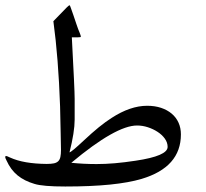

<svg xmlns="http://www.w3.org/2000/svg" viewBox="-20 -756 779 727"><path d="M665 -247.1Q665 -123 516.1 -78.6Q468.8 -64.5 397 -57.1Q325.2 -49.8 227.1 -49.8Q142.1 -49.8 110.8 -59.6Q72.3 -70.8 46.4 -92Q20.5 -113.3 4.9 -147.9Q2.4 -153.3 1.2 -155.8Q0 -158.2 0 -160.6Q0 -165.5 2.4 -165.5Q5.9 -165.5 17.6 -159.7Q44.4 -147.5 78.9 -141.6Q113.3 -135.7 156.7 -135.3Q173.8 -135.3 184.1 -137.5Q194.3 -139.6 200.4 -145.5Q206.5 -151.4 208.7 -161.9Q210.9 -172.4 210.9 -188Q210.9 -211.9 209.7 -252.7Q208.5 -293.5 207.5 -353Q201.2 -535.6 182.1 -675.8L233.4 -728.5Q240.2 -735.4 243.7 -736.3Q244.6 -736.3 248.5 -725.3Q252.4 -714.4 258.1 -698Q263.7 -681.6 269.8 -663.3Q275.9 -645 282.2 -630.4Q286.1 -621.1 286.1 -616.7Q286.1 -615.7 282.7 -615.2Q279.3 -614.7 274.4 -614.7H252Q257.3 -513.7 260 -457Q262.7 -400.4 262.7 -381.8V-303.2Q262.7 -256.3 243.2 -179.2Q249.5 -179.2 297.9 -224.6Q328.1 -252.9 354.2 -274.2Q380.4 -295.4 402.8 -309.6Q473.6 -355.5 537.1 -355.5Q566.4 -355.5 589.8 -347.7Q613.3 -339.8 630.1 -325.7Q647 -311.5 656 -291.5Q665 -271.5 665 -247.1ZM614.7 -199.7Q614.7 -216.3 604.2 -231Q593.8 -245.6 576.9 -256.6Q560.1 -267.6 539.8 -274.2Q519.5 -280.8 499 -280.8Q418.9 -280.8 250 -139.6Q273.4 -137.2 297.1 -136Q320.8 -134.8 345.7 -134.8Q378.4 -134.8 415 -137.9Q451.7 -141.1 493.7 -147.5Q614.7 -165.5 614.7 -199.7Z"/></svg>

Font: XB Kayhan
Style: Regular
Weight: 400
Designer: Behnam
Foundry: Irmug
Version: Version 7.300 2009